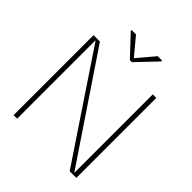

<svg xmlns="http://www.w3.org/2000/svg" viewBox="-200 -836 956 956"><g transform="rotate(45 278.5 -357.5)"><path d="M472 -563H497V0H450L82 -550H80V0H55V-563H100L470 -13H472ZM271 -603 171 -709V-715H202L277 -625H279L355 -715H386V-709L285 -603Z"/></g></svg>

Font: Darker Grotesque Light Light
Style: Regular
Weight: 300
Version: Version 1.000;gftools[0.9.28]